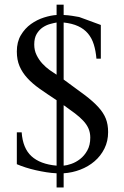

<svg xmlns="http://www.w3.org/2000/svg" viewBox="-20 -739 540 835"><path d="M450.2 -164.6Q450.2 -125 434.1 -92.8Q418 -60.5 391.1 -37.6Q364.3 -14.6 329.3 -1.2Q294.4 12.2 256.8 14.6V76.2H226.1V14.6Q204.6 13.7 181.4 10Q158.2 6.3 135.5 1.2Q112.8 -3.9 91.6 -10.7Q70.3 -17.6 53.2 -24.9V-163.6H74.2Q79.1 -94.2 116.9 -59.6Q154.8 -24.9 226.1 -18.6V-303.2Q185.1 -330.1 152.8 -352.8Q120.6 -375.5 98.6 -399.7Q76.7 -423.8 64.9 -451.4Q53.2 -479 53.2 -515.1Q53.2 -556.6 70.8 -586.2Q88.4 -615.7 114.7 -634.5Q141.1 -653.3 171.1 -662.8Q201.2 -672.4 226.1 -673.8V-718.8H256.8V-673.8Q276.4 -672.9 293.5 -670.2Q310.5 -667.5 324.2 -665L355 -653.8Q378.9 -645.5 418.5 -630.4V-483.9H399.4Q396.5 -518.1 387.9 -545.7Q379.4 -573.2 362.5 -593.3Q345.7 -613.3 319.8 -625.2Q293.9 -637.2 256.8 -641.1V-393.1Q311 -354 347.9 -326.2Q384.8 -298.3 407.5 -273.4Q430.2 -248.5 440.2 -223.1Q450.2 -197.8 450.2 -164.6ZM372.6 -140.6Q372.6 -162.1 365 -179.7Q357.4 -197.3 342.5 -213.4Q327.6 -229.5 306.2 -245.8Q284.7 -262.2 256.8 -281.7V-18.6Q270.5 -19.5 290.3 -26.4Q310.1 -33.2 328.4 -47.4Q346.7 -61.5 359.6 -84.5Q372.6 -107.4 372.6 -140.6ZM226.1 -641.1Q214.4 -639.2 197.5 -634.5Q180.7 -629.9 165.5 -619.6Q150.4 -609.4 139.6 -591.6Q128.9 -573.7 128.9 -545.4Q128.9 -520 139.2 -499.3Q149.4 -478.5 164.3 -462.4Q179.2 -446.3 196 -434.3Q212.9 -422.4 226.1 -414.1Z"/></svg>

Font: Doulos SIL CyrE
Style: Regular
Weight: 400
Designer: Walt Agee, Victor Gaultney, Peter Martin, Debbi Hosken, Becca Hirsbrunner
Foundry: SIL International
Version: Version 5.000